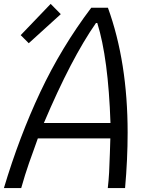

<svg xmlns="http://www.w3.org/2000/svg" viewBox="-44 -956 731 976"><path d="M213.5 -936.2 265 -884.1 102.2 -736.3 61.2 -777.3ZM-24.1 0Q54 -261.1 160.8 -488Q267.6 -714.8 419.9 -916.7H504.6Q604.8 -640.6 604.8 -281.9Q604.8 -146.5 591.8 0H503.9Q508.5 -39.7 510.7 -79.8Q513 -119.8 514.6 -178.1Q516.3 -236.3 516.9 -252.6H148.4Q141.9 -233.7 127.3 -193.4Q112.6 -153 103.8 -127.9Q95.1 -102.9 83.7 -67.1Q72.3 -31.2 63.8 0ZM517.6 -330.7Q506.5 -660.2 450.5 -839.2H444Q318.4 -659.5 179 -330.7Z"/></svg>

Font: Monoid
Style: Italic
Weight: 400
Width: 4
Italic angle: -11°
Monospace: yes
Version: Version 0.61